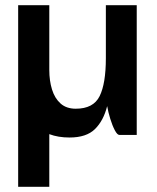

<svg xmlns="http://www.w3.org/2000/svg" viewBox="-20 -520 606 740"><path d="M170 -250Q170 -209 180.5 -175Q191 -141 213.5 -121Q236 -101 272 -101Q340 -101 364 -149.5Q388 -198 388 -296V-500H507V0H440Q432 0 422.5 -18Q413 -36 405 -62Q397 -88 393 -111Q379 -55 346 -22.5Q313 10 248 10Q204 10 170 -3V200H50V-500H170Z"/></svg>

Font: Haskoy Bold
Style: Regular
Weight: 700
Designer: Ertekin Erdin
Foundry: Ertekin Erdin
Version: Version 1.500; ttfautohint (v1.8.3)